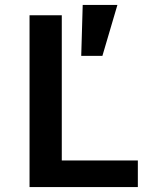

<svg xmlns="http://www.w3.org/2000/svg" viewBox="-20 -760 640 780"><path d="M396 -533H310L316 -740H457ZM100 0V-698H231V-108H540V0Z"/></svg>

Font: IBM Plex Mono SemiBold
Style: Regular
Weight: 600
Monospace: yes
Designer: Mike Abbink, Paul van der Laan, Pieter van Rosmalen
Foundry: Bold Monday
Version: Version 2.3